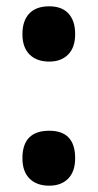

<svg xmlns="http://www.w3.org/2000/svg" viewBox="-20 -577 309 608"><path d="M51 -469Q51 -511 72.5 -534Q94 -557 136 -557Q176 -557 197 -534Q218 -511 218 -469Q218 -427 196 -404.5Q174 -382 136 -382Q96 -382 73.5 -404.5Q51 -427 51 -469ZM51 -76Q51 -163 136 -163Q218 -163 218 -76Q218 -34 196 -11.5Q174 11 136 11Q96 11 73.5 -11.5Q51 -34 51 -76Z"/></svg>

Font: Noto Sans Thai ExtCond ExtBd
Style: Regular
Weight: 800
Width: 2
Designer: Monotype Design Team
Foundry: Monotype Imaging Inc.
Version: Version 2.002; ttfautohint (v1.8.4.7-5d5b)